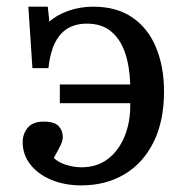

<svg xmlns="http://www.w3.org/2000/svg" viewBox="-20 -541 556 575"><path d="M223.1 14.2Q174.3 14.2 134.8 -2Q95.2 -18.1 71.5 -47.6Q47.9 -77.1 47.9 -115.2Q47.9 -140.1 63 -158.4Q78.1 -176.8 110.8 -176.8Q143.1 -176.8 155.5 -163.3Q168 -149.9 168 -130.9Q168 -119.6 161.9 -106.9Q155.8 -94.2 141.1 -67.9Q156.2 -53.7 179.2 -46.9Q202.1 -40 224.1 -40Q270 -40 302.5 -64.5Q335 -88.9 353 -132.3Q371.1 -175.8 370.1 -231.9H159.2V-288.1H370.1Q368.2 -344.2 354 -384.5Q339.8 -424.8 312 -447.5Q284.2 -470.2 240.2 -470.2Q207 -470.2 183.1 -456.1Q159.2 -441.9 144.5 -412.4Q129.9 -382.8 125 -336.9H77.1L64.9 -521H123L127.9 -476.1Q147.9 -495.1 183.6 -508.1Q219.2 -521 258.8 -521Q329.6 -521 376.7 -488.5Q423.8 -456.1 447.5 -398.4Q471.2 -340.8 471.2 -267.1Q471.2 -178.2 439.7 -115Q408.2 -51.8 352.3 -18.8Q296.4 14.2 223.1 14.2Z"/></svg>

Font: Literata
Style: Regular
Weight: 400
Designer: Latin by Veronika Burian and Jose Scaglione. Greek by Irene Vlachou. Cyrillic by Vera Evstafieva.
Foundry: TypeTogether
Version: Version 3.002